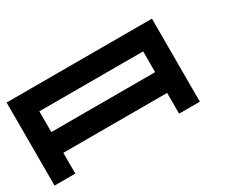

<svg xmlns="http://www.w3.org/2000/svg" viewBox="-74 -601 947 801"><g transform="rotate(-30 400.0 -200.0)"><path d="M700 -400H0V0H100V-100H600V0H700ZM600 -200H100V-300H600Z"/></g></svg>

Font: Broadcast
Style: Regular
Weight: 400
Designer: Mıchael Chrıstophersson
Foundry: Aeriform
Version: Version 1.000;PS 001.000;hotconv 1.0.88;makeotf.lib2.5.64775